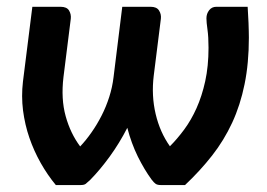

<svg xmlns="http://www.w3.org/2000/svg" viewBox="-20 -532 768 552"><path d="M140.5 0H212C218.7 0 223.5 -1.2 226.5 -3.5C229.5 -5.8 233.8 -9.7 239.5 -15C258.2 -34 276.8 -56.3 295.5 -82C314.2 -107.7 331 -135.2 346 -164.5C353.7 -134.8 363.8 -107.3 376.2 -82C388.8 -56.7 402 -34.5 416 -15.5C420.3 -9.8 424.2 -5.8 427.5 -3.5C430.8 -1.2 435.7 0 442 0H512C541 -27.3 566.9 -55.6 589.8 -84.8C612.6 -113.9 631.8 -145.4 647.5 -179.2C663.2 -213.1 675.1 -250.1 683.2 -290.2C691.4 -330.4 695.5 -375 695.5 -424C695.5 -429 695.4 -435.2 695.2 -442.8C695.1 -450.2 694.8 -458.1 694.5 -466.2C694.2 -474.4 693.8 -482.6 693.2 -490.8C692.8 -498.9 692.3 -506.2 692 -512.5H602C593.3 -512.5 586.4 -509.2 581.2 -502.5C576.1 -495.8 573.5 -488.2 573.5 -479.5C573.5 -471.8 574.5 -461 576.5 -447C578.5 -433 579.5 -415.5 579.5 -394.5C579.5 -359.2 576.3 -327.2 570 -298.5C563.7 -269.8 555.3 -244 545 -221C534.7 -198 522.8 -177.5 509.5 -159.5C496.2 -141.5 482.5 -125.5 468.5 -111.5C449.5 -138.2 435.8 -169.1 427.5 -204.2C419.2 -239.4 417.3 -276.2 422 -314.5L442.5 -478C443.5 -486.7 441.8 -494.6 437.2 -501.8C432.8 -508.9 424.7 -512.5 413 -512.5H331.5L306.5 -310.5C304.2 -290.8 300 -271.7 294 -253C288 -234.3 280.7 -216.5 272 -199.5C263.3 -182.5 253.8 -166.5 243.2 -151.5C232.8 -136.5 221.8 -123 210.5 -111C191.8 -136 177.9 -165 168.8 -198C159.6 -231 157.5 -268.5 162.5 -310.5L183.5 -478C184.5 -486.7 182.8 -494.6 178.5 -501.8C174.2 -508.9 166 -512.5 154 -512.5H73L46 -297.5C42.7 -269.5 42.8 -241.8 46.2 -214.5C49.8 -187.2 55.8 -160.9 64.5 -135.8C73.2 -110.6 84 -86.5 97 -63.5C110 -40.5 124.5 -19.3 140.5 0Z"/></svg>

Font: Lato
Style: Bold Italic
Weight: 700
Italic angle: -7°
Designer: Lukasz Dziedzic
Foundry: tyPoland Lukasz Dziedzic
Version: Version 2.007; 2014-02-27